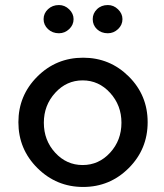

<svg xmlns="http://www.w3.org/2000/svg" viewBox="-20 -736 650 762"><path d="M214 -604Q237 -604 254.5 -620.5Q272 -637 272 -660Q272 -682 254.5 -699Q237 -716 214 -716Q188 -716 170.5 -699.5Q153 -683 153 -660Q153 -637 170.5 -620.5Q188 -604 214 -604ZM408 -604Q431 -604 448.5 -620.5Q466 -637 466 -660Q466 -682 448.5 -699Q431 -716 408 -716Q382 -716 365 -699.5Q348 -683 348 -660Q348 -636 365 -620Q382 -604 408 -604ZM310 -507Q203 -507 128 -432Q53 -357 53 -251Q53 -144 128.5 -69Q204 6 310 6Q416 6 491 -69Q566 -144 566 -251Q566 -358 491 -432.5Q416 -507 310 -507ZM154 -249Q154 -318 199 -367.5Q244 -417 308 -417Q372 -417 417 -367.5Q462 -318 462 -249Q462 -179 417 -130Q372 -81 308 -81Q244 -81 199 -130Q154 -179 154 -249Z"/></svg>

Font: Simpel Medium
Style: Regular
Weight: 500
Designer: Janko Jovanovic
Version: Version 1.048;PS 001.048;hotconv 1.0.88;makeotf.lib2.5.64775